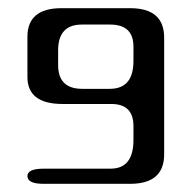

<svg xmlns="http://www.w3.org/2000/svg" viewBox="-20 -449 468 469"><path d="M381 -357V-72Q381 0 298 0H86Q47 0 47 -19Q47 -37 87 -37H250Q306 -37 306 -107V-141Q306 -195 252 -195H133Q47 -195 47 -261V-359Q47 -429 130 -429H298Q381 -429 381 -357ZM181 -232H248Q306 -232 306 -300V-335Q306 -389 249 -389H180Q122 -389 122 -326V-290Q122 -232 181 -232Z"/></svg>

Font: Cute Font
Style: Regular
Weight: 400
Designer: TypoDesign Lab.inc.
Foundry: TypoDesign Lab.inc.
Version: Version 1.00